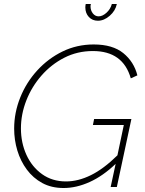

<svg xmlns="http://www.w3.org/2000/svg" viewBox="-20 -938 728 963"><path d="M299 5Q238 5 192 -20Q146 -45 114.5 -87.5Q83 -130 67 -183Q51 -236 51 -293Q51 -373 81.5 -449Q112 -525 167 -585Q222 -645 294 -680Q366 -715 450 -715Q545 -715 598.5 -671.5Q652 -628 669 -560L636 -545Q597 -682 446 -682Q368 -682 302.5 -648.5Q237 -615 188 -559Q139 -503 112 -434Q85 -365 85 -294Q85 -222 112.5 -161.5Q140 -101 191 -64.5Q242 -28 311 -28Q372 -28 436 -59.5Q500 -91 569 -159L601 -311H446L452 -341H639L566 0H535L560 -116Q496 -55 429.5 -25Q363 5 299 5ZM475 -856Q494 -856 514 -874Q534 -892 541 -918H566Q559 -884 530.5 -859Q502 -834 471 -834Q443 -834 425.5 -853Q408 -872 408 -901Q408 -905 408.5 -909.5Q409 -914 410 -918H436Q434 -913 434 -906Q434 -886 445.5 -871Q457 -856 475 -856Z"/></svg>

Font: Raleway ExtraLight
Style: Italic
Weight: 200
Italic angle: -12°
Designer: Matt McInerney, Pablo Impallari, Rodrigo Fuenzalida
Foundry: Matt McInerney, Pablo Impallari, Rodrigo Fuenzalida
Version: Version 4.026